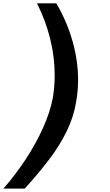

<svg xmlns="http://www.w3.org/2000/svg" viewBox="-21 -862 641 1120"><path d="M287.5 -293Q298 -357.5 298 -424Q298 -529 271.8 -635.2Q245.5 -741.5 195 -842.5H307.5Q368 -740 401.2 -624.8Q434.5 -509.5 434.5 -395.5Q434.5 -329 422.5 -265Q408.5 -179 368 -96.2Q327.5 -13.5 268 65.2Q208.5 144 123.5 238H-1Q69 158.5 129 67Q189 -24.5 230.8 -117.8Q272.5 -211 287.5 -293Z"/></svg>

Font: JuliaMono Black
Style: Italic
Weight: 900
Italic angle: -9°
Monospace: yes
Designer: cormullion
Foundry: corm
Version: Version 0.057; ttfautohint (v1.8.4)